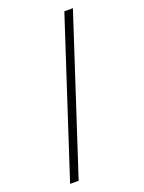

<svg xmlns="http://www.w3.org/2000/svg" viewBox="-166 -776 788 1053"><g transform="rotate(-20 228.0 -250.0)"><path d="M398 -700 104 200H54L348 -700Z"/></g></svg>

Font: Space Grotesk Variable
Style: Regular
Weight: 400
Designer: Florian Karsten (Space Grotesk), Colophon Foundry (Space Mono)
Foundry: Florian Karsten
Version: Version 1.106